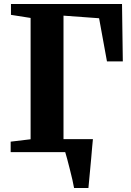

<svg xmlns="http://www.w3.org/2000/svg" viewBox="-20 -763 657 963"><path d="M223.5 -64.5H414.5V-42H223.5ZM351.5 180Q349 164 343 138.2Q337 112.5 330 84.8Q323 57 316.8 33.8Q310.5 10.5 307 -0.5L274.5 -65H446Q444.5 -50 442.2 -24.8Q440 0.5 437.5 30.2Q435 60 432 89.2Q429 118.5 427 142.5Q425 166.5 423.5 180ZM33.5 0V-52.5L133.5 -64.5V-673L35 -688.5V-743H592L596 -455H516.5L477 -671.5L298.5 -684.5V-64.5L433 -52.5V0Z"/></svg>

Font: Merriweather 48pt ExtraBold
Style: Regular
Weight: 800
Version: Version 2.100